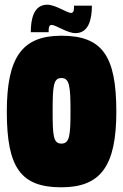

<svg xmlns="http://www.w3.org/2000/svg" viewBox="-20 -787 524 817"><path d="M371 -763H295C295 -750 296 -732 282 -732C265 -732 216 -767 181 -767C124 -767 111 -707 111 -650H187C187 -663 186 -681 200 -681C217 -681 266 -646 301 -646C358 -646 371 -706 371 -763ZM241 10C409 10 475 -81 475 -312C475 -550 415 -635 241 -635C74 -635 9 -543 9 -312C9 -74 68 10 241 10ZM241 -176C207 -176 204 -210 204 -312C204 -420 207 -455 241 -455C276 -455 280 -420 280 -312C280 -210 276 -176 241 -176Z"/></svg>

Font: Blinker Headline
Style: Regular
Weight: 900
Width: 4
Designer: Juergen Huber
Foundry: supertype
Version: Version 1.015;PS 1.15;hotconv 1.0.88;makeotf.lib2.5.647800